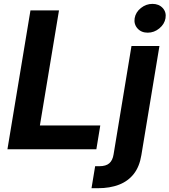

<svg xmlns="http://www.w3.org/2000/svg" viewBox="-20 -782 888 1006"><path d="M19 0 139.6 -727.5H289.1L189 -124.5H505.4L484.9 0ZM668.9 -541H815.4L720.7 30.8Q710.9 91.3 680.9 129.4Q650.9 167.5 603.3 185.8Q555.7 204.1 493.7 204.1H459.5L478.5 88.9H500Q535.2 88.9 552.7 73.5Q570.3 58.1 575.2 26.4ZM753.9 -610.8Q720.2 -610.8 700.4 -633.1Q680.7 -655.3 685.5 -686.5Q690.9 -718.3 718.3 -740Q745.6 -761.7 778.8 -761.7Q812.5 -761.7 832.5 -740Q852.5 -718.3 847.2 -686.5Q841.8 -655.3 814.7 -633.1Q787.6 -610.8 753.9 -610.8Z"/></svg>

Font: Inter 17pt
Style: Bold Italic
Weight: 700
Italic angle: -9.3988°
Version: Version 4.001;git-66647c0bb